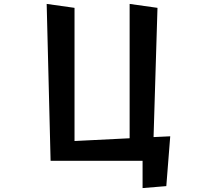

<svg xmlns="http://www.w3.org/2000/svg" viewBox="-20 -820 1040 979"><path d="M707 139V0H238L218 -800L360 -780V-101L641 -115V-800L783 -780L763 -121L848 -125L828 129Z"/></svg>

Font: RocknRoll One
Style: Regular
Weight: 400
Designer: Fontworks Inc.
Foundry: Fontworks Inc.
Version: Version 1.100